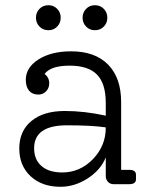

<svg xmlns="http://www.w3.org/2000/svg" viewBox="-20 -707 579 737"><path d="M166 -591Q145 -591 131.5 -605Q118 -619 118 -639Q118 -659 131.5 -673Q145 -687 166 -687Q186 -687 199.5 -673Q213 -659 213 -639Q213 -619 199.5 -605Q186 -591 166 -591ZM344 -591Q324 -591 310.5 -605Q297 -619 297 -639Q297 -659 310.5 -673Q324 -687 344 -687Q365 -687 378.5 -673Q392 -659 392 -639Q392 -619 378.5 -605Q365 -591 344 -591ZM476 -55Q502 -55 502 -36V-19Q502 0 476 0H416Q403 0 394.5 -9Q386 -18 386 -31V-103Q367 -55 317 -22.5Q267 10 212 10Q141 10 97.5 -30.5Q54 -71 54 -137Q54 -204 100.5 -242.5Q147 -281 229 -281Q304 -281 386 -263V-312Q386 -386 352.5 -420.5Q319 -455 247 -455Q175 -455 151 -423Q169 -410 169 -387Q169 -369 157 -356.5Q145 -344 127 -344Q104 -344 91.5 -359Q79 -374 79 -401Q79 -448 128 -479Q177 -510 253 -510Q345 -510 395 -459Q445 -408 445 -315V-55ZM219 -45Q287 -45 336.5 -96Q386 -147 386 -217V-218Q334 -226 237 -226Q111 -226 111 -138Q111 -94 139.5 -69.5Q168 -45 219 -45Z"/></svg>

Font: Solway Light
Style: Regular
Weight: 300
Designer: Mariya V. Pigoulevskaya
Foundry: The Northern Block Ltd.
Version: Version 1.000;hotconv 1.0.109;makeotfexe 2.5.65596